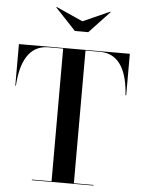

<svg xmlns="http://www.w3.org/2000/svg" viewBox="-63 -1022 784 1071"><g transform="rotate(5 329.0 -487.0)"><path d="M360 -907.5 210.5 -974.5 208 -972.5 323 -850H398L513 -972.5L510.5 -974.5ZM156.5 -3.5V0H501.5V-3.5H391.5V-746.5H473.5C585.5 -746.5 628 -644.5 635.5 -517.5H639.5V-750H18.5V-517.5H22C29.5 -644.5 72 -746.5 184 -746.5H266.5V-3.5Z"/></g></svg>

Font: Bodoni* 48pt Medium
Style: Regular
Weight: 500
Version: Version 2.3